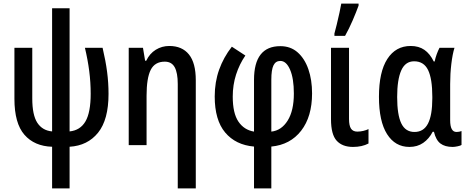

<svg xmlns="http://www.w3.org/2000/svg" viewBox="-20 -805 2593 1065"><path d="M366 -759V-76Q425 -82 454 -131.5Q483 -181 483 -285Q483 -348 475 -410.5Q467 -473 451 -540H549Q566 -468 574 -407Q582 -346 582 -284Q582 -141 524 -69Q466 3 366 9V240H269V9Q171 6 115.5 -57.5Q60 -121 60 -257V-540H159V-259Q159 -167 187 -124Q215 -81 269 -76V-759Z M919 -550Q990 -550 1028 -503Q1066 -456 1066 -360V240H966V-339Q966 -401 949 -432Q932 -463 894 -463Q839 -463 816 -417.5Q793 -372 793 -274V0H694V-540H773L785 -468H791Q810 -508 844 -529Q878 -550 919 -550Z M1266 -546 1341 -497Q1308 -449 1289.5 -391.5Q1271 -334 1271 -269Q1271 -177 1302.5 -130.5Q1334 -84 1389 -75V-362Q1389 -549 1535 -549Q1592 -549 1631 -514.5Q1670 -480 1690.5 -421Q1711 -362 1711 -287Q1711 -158 1650.5 -80Q1590 -2 1485 8V240H1389V8Q1287 -1 1229 -70Q1171 -139 1171 -270Q1171 -350 1195.5 -418.5Q1220 -487 1266 -546ZM1535 -467Q1509 -467 1497 -442.5Q1485 -418 1485 -363V-75Q1541 -81 1575.5 -136Q1610 -191 1610 -286Q1610 -370 1589 -418.5Q1568 -467 1535 -467Z M1916 -540V-145Q1916 -108 1927 -91.5Q1938 -75 1962 -75Q1979 -75 1995.5 -79Q2012 -83 2024 -89V-9Q1988 10 1938 10Q1879 10 1847.5 -24.5Q1816 -59 1816 -144V-540ZM1835 -606V-619Q1840 -637 1848 -669.5Q1856 -702 1863 -734.5Q1870 -767 1873 -785H1969V-774Q1956 -738 1936 -691.5Q1916 -645 1894 -606Z M2251 10Q2172 10 2127 -61Q2082 -132 2082 -268Q2082 -406 2128.5 -478Q2175 -550 2258 -550Q2303 -550 2334 -528.5Q2365 -507 2386 -464H2391Q2395 -484 2402.5 -504.5Q2410 -525 2418 -540H2501Q2490 -505 2483.5 -450.5Q2477 -396 2477 -339V-138Q2477 -73 2512 -73Q2527 -73 2540 -78V-1Q2535 3 2518.5 6.5Q2502 10 2491 10Q2448 10 2423 -9Q2398 -28 2387 -74H2380Q2360 -35 2327.5 -12.5Q2295 10 2251 10ZM2279 -73Q2330 -73 2354 -119.5Q2378 -166 2378 -260V-268Q2378 -368 2354.5 -416.5Q2331 -465 2277 -465Q2228 -465 2205.5 -414Q2183 -363 2183 -267Q2183 -168 2206 -120.5Q2229 -73 2279 -73Z"/></svg>

Font: Avrile Sans Condensed Medium
Style: Regular
Weight: 500
Width: 3
Designer: Monotype Design Team
Foundry: Monotype Imaging Inc.
Version: Version 2.001;September 10, 2019;FontCreator 11.5.0.2425 64-